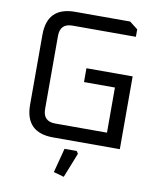

<svg xmlns="http://www.w3.org/2000/svg" viewBox="-95 -765 861 1039"><g transform="rotate(10 335.0 -245.0)"><path d="M80 -153V-537Q80 -690 233 -690H535L580 -655V-614H232Q164 -614 164 -546V-144Q164 -76 232 -76H516V-324H346V-400H600V0H233Q80 0 80 -153ZM270 184 305 50H372L381 64L327 200Z"/></g></svg>

Font: Oxanium ExtraLight
Style: Regular
Weight: 400
Version: Version 2.000